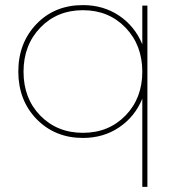

<svg xmlns="http://www.w3.org/2000/svg" viewBox="-20 -539 713 753"><path d="M538.1 -257.8Q538.1 -362.3 472.2 -430.7Q406.2 -499 305.2 -499Q204.1 -499 138.2 -430.7Q72.3 -362.3 72.3 -257.8Q72.3 -153.3 137.7 -85.9Q204.1 -18.1 305.2 -18.1Q406.2 -18.1 472.2 -85.9Q538.1 -153.8 538.1 -257.8ZM558.1 -517.1V193.8H538.1V-151.9Q508.8 -81.1 447.3 -39.6Q385.7 2 305.2 2Q196.3 2 124 -71.3Q52.2 -145 51.8 -257.8Q51.8 -370.6 123 -444.8Q194.3 -519 305.2 -519Q385.7 -519 447.3 -477.5Q508.8 -436 538.1 -365.2V-517.1Z"/></svg>

Font: Montserrat-Hairline
Style: Regular
Weight: 250
Designer: Julieta Ulanovsky
Foundry: Julieta Ulanovsky
Version: Version 1.000;PS 002.000;hotconv 1.0.70;makeotf.lib2.5.58329